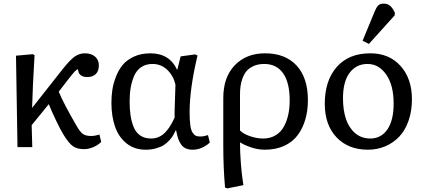

<svg xmlns="http://www.w3.org/2000/svg" viewBox="-20 -817 2353 1066"><path d="M446.8 11.2Q408.2 11.2 384.5 -5.6Q360.8 -22.5 331.1 -71.8Q316.9 -94.2 290.8 -148.9Q264.6 -203.6 251 -238.8L155.8 -122.1L159.2 0H77.1L68.8 -507.8L161.1 -516.1L171.9 -511.2Q161.1 -332 158.2 -217.8L327.1 -432.1Q368.7 -484.4 394.5 -502.7Q420.4 -521 451.2 -521Q486.8 -521 507.8 -502.7Q528.8 -484.4 528.8 -454.1Q528.8 -421.9 511.5 -405.5Q494.1 -389.2 464.8 -389.2Q415.5 -389.2 413.1 -433.1Q403.8 -429.7 394 -419.2Q384.3 -408.7 357.9 -375L306.2 -308.1Q333 -242.2 405.8 -117.2Q426.3 -82 442.1 -72Q458 -62 485.8 -62Q505.9 -62 532.2 -69.8L542 -28.8Q521.5 -9.3 495.6 1Q469.7 11.2 446.8 11.2Z M789.1 14.2Q726.1 14.2 682.4 -21Q638.7 -56.2 618.7 -113.8Q598.6 -171.4 598.6 -247.1Q598.6 -283.7 603.8 -318.1Q608.9 -352.5 623.5 -390.6Q638.2 -428.7 661.1 -456.5Q684.1 -484.4 723.9 -502.7Q763.7 -521 814.9 -521Q921.9 -521 963.9 -428.2L982.9 -503.9L1064 -515.1L1076.7 -508.8Q1032.7 -325.2 1032.7 -193.8Q1032.7 -149.4 1036.6 -121.6Q1040.5 -93.8 1049.3 -80.6Q1058.1 -67.4 1067.6 -63.2Q1077.1 -59.1 1092.8 -59.1Q1110.4 -59.1 1134.8 -66.9L1145 -25.9Q1129.4 -10.3 1103.8 2Q1078.1 14.2 1049.8 14.2Q1026.9 14.2 1010.7 6.6Q994.6 -1 984.4 -16.6Q974.1 -32.2 968.5 -49.6Q962.9 -66.9 958 -92.8H955.1Q948.2 -77.6 940.9 -64.9Q933.6 -52.2 919.4 -36.9Q905.3 -21.5 888.7 -11Q872.1 -0.5 845.9 6.8Q819.8 14.2 789.1 14.2ZM818.8 -47.9Q843.3 -47.9 864.3 -57.9Q885.3 -67.9 901.1 -85.9Q917 -104 928 -122.6Q939 -141.1 949.7 -165Q948.7 -177.7 949.7 -209.5Q950.7 -241.2 952.1 -283.4Q953.6 -325.7 954.1 -347.2Q942.9 -396.5 908.7 -429.2Q874.5 -461.9 826.7 -461.9Q790 -461.9 764.2 -444.3Q738.3 -426.8 724.9 -395.8Q711.4 -364.7 705.6 -330.6Q699.7 -296.4 699.7 -254.9Q699.7 -210.4 704.8 -176Q710 -141.6 722.4 -111.1Q734.9 -80.6 759.3 -64.2Q783.7 -47.9 818.8 -47.9Z M1241.7 229 1229.5 224.1Q1219.7 115.2 1219.7 -6.8V-272.9Q1219.7 -388.2 1283.4 -454.6Q1347.2 -521 1451.7 -521Q1564 -521 1626.7 -453.1Q1689.5 -385.3 1689.5 -261.2Q1689.5 -203.6 1675.5 -154.8Q1661.6 -106 1633.5 -67.6Q1605.5 -29.3 1558.6 -7.6Q1511.7 14.2 1449.7 14.2Q1412.1 14.2 1373.5 1Q1335 -12.2 1314.5 -25.9H1312.5Q1312.5 27.8 1317.1 87.2Q1321.8 146.5 1326.7 178.7L1331.5 210.9ZM1440.4 -47.9Q1480.5 -47.9 1510.3 -65.9Q1540 -84 1556.6 -115Q1573.2 -146 1580.8 -182.1Q1588.4 -218.3 1588.4 -259.8Q1588.4 -357.9 1552 -409.9Q1515.6 -461.9 1446.8 -461.9Q1413.6 -461.9 1388.4 -450.7Q1363.3 -439.5 1349.1 -422.6Q1335 -405.8 1326.4 -382.1Q1317.9 -358.4 1315.2 -337.2Q1312.5 -315.9 1312.5 -292V-92.8Q1330.1 -73.7 1368.2 -60.8Q1406.2 -47.9 1440.4 -47.9Z M2028.3 -573.2 1993.2 -590.8 2060.5 -753.9Q2069.8 -776.9 2080.1 -786.9Q2090.3 -796.9 2109.4 -796.9Q2132.8 -796.9 2147 -783.9Q2161.1 -771 2172.4 -746.1L2171.4 -731.9ZM2022.5 14.2Q1914.1 14.2 1848.6 -54.4Q1783.2 -123 1783.2 -241.2Q1783.2 -369.1 1849.6 -445.1Q1916 -521 2036.1 -521Q2141.1 -521 2204.1 -450.7Q2267.1 -380.4 2267.1 -266.1Q2267.1 -199.7 2248 -145.8Q2229 -91.8 2195.8 -57.4Q2162.6 -22.9 2118.2 -4.4Q2073.7 14.2 2022.5 14.2ZM2036.1 -47.9Q2095.7 -47.9 2130.6 -98.1Q2165.5 -148.4 2165.5 -242.2Q2165.5 -343.8 2124.5 -402.8Q2083.5 -461.9 2020.5 -461.9Q1958 -461.9 1921.1 -412.8Q1884.3 -363.8 1884.3 -271Q1884.3 -206.5 1900.6 -157Q1917 -107.4 1951.9 -77.6Q1986.8 -47.9 2036.1 -47.9Z"/></svg>

Font: Literata Book
Style: Regular
Weight: 400
Designer: Latin by Veronika Burian and Jose Scaglione. Greek by Irene Vlachou. Cyrillic by Vera Evstafieva
Foundry: TypeTogether
Version: Version 2.003;PS 002.003;hotconv 1.0.88;makeotf.lib2.5.64775